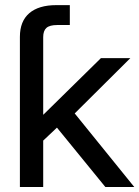

<svg xmlns="http://www.w3.org/2000/svg" viewBox="-20 -748 557 768"><path d="M59.6 -413.6V-600.6Q59.6 -663.1 97.2 -695.3Q134.8 -727.5 205.6 -727.5Q223.6 -727.5 236.1 -727.5Q248.5 -727.5 259.3 -727.5V-647.9Q251.5 -647.9 234.6 -647.9Q217.8 -647.9 209 -647.9Q178.7 -647.9 165.8 -636.5Q152.8 -625 152.8 -599.6V-413.6ZM146 -179.2V-289.6H153.8L383.8 -515.6H501.5L253.4 -269H241.2ZM59.6 0V-515.6H152.8V0ZM401.4 0 199.2 -248 263.7 -313 517.1 0Z"/></svg>

Font: Inter Cardless Display
Style: Regular
Weight: 400
Designer: Rasmus Andersson
Foundry: rsms
Version: Version 4.001;git-9221beed3